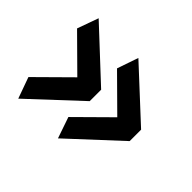

<svg xmlns="http://www.w3.org/2000/svg" viewBox="-89 -519 547 547"><g transform="rotate(45 185.0 -245.0)"><path d="M33 -407 182 -268V-222L33 -83L10 -147L109 -245L10 -343ZM193 -407 343 -268V-222L193 -83L171 -147L270 -245L171 -343Z"/></g></svg>

Font: Palanquin Medium
Style: Regular
Weight: 500
Designer: Pria Ravichandran
Version: Version 1.0.4